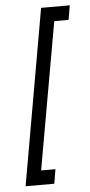

<svg xmlns="http://www.w3.org/2000/svg" viewBox="-53 -755 370 787"><g transform="rotate(-5 132.5 -361.5)"><path d="M138 0H20L147 -723H265L255 -664H196L89 -59H148Z"/></g></svg>

Font: Jura
Style: Italic
Weight: 400
Designer: Ed Merritt
Foundry: Ten by Twenty
Version: Version 1.007